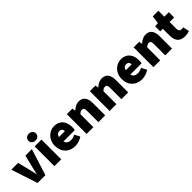

<svg xmlns="http://www.w3.org/2000/svg" viewBox="298 -2078 3434 3434"><g transform="rotate(-45 2015.0 -361.0)"><path d="M176 0H374L532 -500H368L314 -282C302 -232 290 -180 278 -126H274C262 -180 250 -232 238 -282L184 -500H12Z M602 0H774V-500H602ZM688 -562C744 -562 782 -596 782 -648C782 -700 744 -734 688 -734C632 -734 594 -700 594 -648C594 -596 632 -562 688 -562Z M1122 12C1178 12 1250 -8 1304 -46L1250 -148C1214 -128 1180 -118 1146 -118C1090 -118 1046 -138 1030 -198H1315C1318 -210 1322 -240 1322 -270C1322 -404 1252 -512 1104 -512C982 -512 864 -412 864 -250C864 -84 976 12 1122 12ZM1028 -310C1038 -360 1070 -382 1108 -382C1160 -382 1176 -348 1176 -310Z M1416 0H1588V-328C1614 -352 1632 -366 1664 -366C1698 -366 1714 -350 1714 -286V0H1886V-308C1886 -432 1840 -512 1730 -512C1662 -512 1612 -478 1572 -440H1568L1556 -500H1416Z M1998 0H2170V-328C2196 -352 2214 -366 2246 -366C2280 -366 2296 -350 2296 -286V0H2468V-308C2468 -432 2422 -512 2312 -512C2244 -512 2194 -478 2154 -440H2150L2138 -500H1998Z M2812 12C2868 12 2940 -8 2994 -46L2940 -148C2904 -128 2870 -118 2836 -118C2780 -118 2736 -138 2720 -198H3005C3008 -210 3012 -240 3012 -270C3012 -404 2942 -512 2794 -512C2672 -512 2554 -412 2554 -250C2554 -84 2666 12 2812 12ZM2718 -310C2728 -360 2760 -382 2798 -382C2850 -382 2866 -348 2866 -310Z M3106 0H3278V-328C3304 -352 3322 -366 3354 -366C3388 -366 3404 -350 3404 -286V0H3576V-308C3576 -432 3530 -512 3420 -512C3352 -512 3302 -478 3262 -440H3258L3246 -500H3106Z M3894 12C3946 12 3986 2 4012 -8L3986 -128C3974 -124 3958 -122 3942 -122C3910 -122 3882 -140 3882 -195V-366H3996V-500H3882V-650H3740L3720 -500L3644 -494V-366H3710V-192C3710 -70 3764 12 3894 12Z"/></g></svg>

Font: Source Sans Pro Black
Style: Regular
Weight: 900
Designer: Paul D. Hunt
Foundry: Adobe Systems Incorporated
Version: Version 3.006;hotconv 1.0.111;makeotfexe 2.5.65597